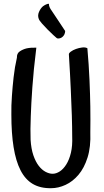

<svg xmlns="http://www.w3.org/2000/svg" viewBox="-20 -907 547 1014"><path d="M141.6 -168.9Q144.5 -121.1 156.2 -86.9Q168 -52.7 184.6 -31.2Q201.2 -9.8 220.7 0.5Q240.2 10.7 257.8 10.7Q276.4 10.7 295.4 -1.5Q314.5 -13.7 330.1 -38.6Q345.7 -63.5 354.5 -100.1Q363.3 -136.7 361.3 -186.5Q361.3 -232.4 359.4 -295.9Q357.4 -350.6 354 -430.7Q350.6 -510.7 343.8 -619.1Q342.8 -626 354 -634.3Q365.2 -642.6 381.3 -648.4Q397.5 -654.3 414.1 -656.2Q430.7 -658.2 441.4 -652.3Q449.2 -565.4 452.6 -485.4Q456.1 -405.3 457 -343.8Q458 -271.5 457 -208Q460 -130.9 442.4 -75.2Q424.8 -19.5 394.5 16.1Q364.3 51.8 326.2 69.3Q288.1 86.9 250 86.9Q193.4 87.9 153.3 64.5Q113.3 41 88.4 -7.8Q63.5 -56.6 51.8 -129.9Q40 -203.1 40 -301.8Q39.1 -349.6 43 -401.4Q45.9 -445.3 51.8 -498.5Q57.6 -551.8 69.3 -602.5Q68.4 -625 84.5 -635.7Q100.6 -646.5 120.1 -651.4Q142.6 -656.2 171.9 -655.3Q157.2 -537.1 150.9 -446.3Q144.5 -355.5 142.6 -293.9Q139.6 -221.7 141.6 -168.9ZM207 -874Q212.9 -877 217.8 -880.9Q222.7 -882.8 228 -885.3Q233.4 -887.7 238.3 -886.7Q238.3 -876 242.7 -867.2Q247.1 -858.4 252.9 -850.6L264.6 -833Q272.5 -822.3 286.1 -800.8Q299.8 -779.3 324.2 -743.2Q324.2 -735.4 320.3 -725.6Q318.4 -721.7 315.4 -717.8Q306.6 -707 294.9 -704.6Q283.2 -702.1 278.3 -707Q275.4 -709 261.7 -721.7Q248 -734.4 231.9 -750.5Q215.8 -766.6 201.7 -782.7Q187.5 -798.8 184.6 -807.6Q177.7 -825.2 186 -844.2Q194.3 -863.3 207 -874Z"/></svg>

Font: Rancho
Style: Regular
Weight: 400
Designer: Font Diner, Inc
Foundry: Font Diner, Inc
Version: Version 1.000